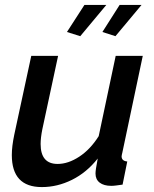

<svg xmlns="http://www.w3.org/2000/svg" viewBox="-20 -750 626 780"><path d="M150 10Q28 10 28 -120Q28 -138 30.5 -158.5Q33 -179 38 -203L107 -523H216L152 -225Q145 -190 145 -165Q145 -84 214 -84Q257 -84 302 -113.5Q347 -143 381 -197L450 -523H560L477 -130Q476 -125 475 -121.5Q474 -118 474 -115Q474 -96 497 -94L478 0Q463 2 452 3.5Q441 5 432 5Q402 5 385 -8Q368 -21 368 -45Q368 -53 370 -66Q372 -79 377 -106Q332 -49 272.5 -19.5Q213 10 150 10ZM306 -603 252 -620 323 -730H412ZM449 -603 396 -620 466 -730H555Z"/></svg>

Font: Raleway SemiBold
Style: Italic
Weight: 600
Italic angle: -12°
Designer: Matt McInerney, Pablo Impallari, Rodrigo Fuenzalida
Foundry: Matt McInerney, Pablo Impallari, Rodrigo Fuenzalida
Version: Version 4.026